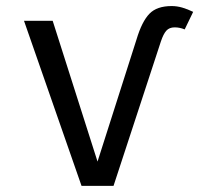

<svg xmlns="http://www.w3.org/2000/svg" viewBox="-20 -608 655 628"><path d="M246.7 0 58.5 -540H152.3L299 -79.5L426.7 -479.5Q444.1 -537.4 468.5 -562.8Q492.8 -588.2 541.5 -588.2Q559 -588.2 576.4 -583.1Q593.8 -577.9 611.8 -569.2L584.1 -511.8Q567.7 -518.5 551.3 -518.5Q533.8 -518.5 524.1 -507.7Q514.4 -496.9 506.2 -472.3L351.3 0Z"/></svg>

Font: FiraCode Nerd Font
Style: Regular
Weight: 400
Designer: Carrois Corporate, Edenspiekermann AG, Nikita Prokopov
Foundry: Carrois Corporate, Edenspiekermann AG, Nikita Prokopov
Version: Version 6.002;Nerd Fonts 3.4.0